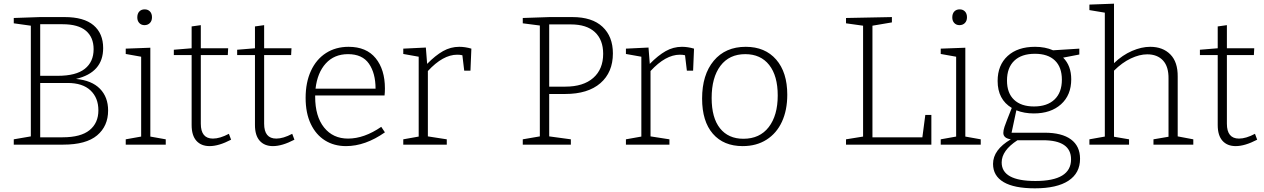

<svg xmlns="http://www.w3.org/2000/svg" viewBox="-20 -788 6886 1046"><path d="M569 -186Q569 -101 509 -50.5Q449 0 324 0H55V-29L148 -45V-648L55 -661V-690L198 -695H332Q437 -695 489.5 -650.5Q542 -606 542 -526Q542 -393 394 -358Q480 -350 524.5 -304.5Q569 -259 569 -186ZM321 -656H199V-375H295Q394 -375 442 -413Q490 -451 490 -520Q490 -585 448 -620.5Q406 -656 321 -656ZM321 -40Q420 -40 468 -79Q516 -118 516 -187Q516 -255 473 -295.5Q430 -336 348 -336H199V-40Z M799 -528V-44L883 -29V0H665V-29L749 -44V-479L665 -494V-523ZM728 -693Q728 -714 739 -725.5Q750 -737 768 -737Q786 -737 797 -725.5Q808 -714 808 -694Q808 -674 796.5 -662.5Q785 -651 767 -651Q750 -651 739 -662.5Q728 -674 728 -693Z M1239 -27Q1172 8 1122 8Q1076 8 1050 -21Q1024 -50 1024 -107V-488H927V-517L1024 -525V-644L1074 -651V-525H1223L1221 -488H1074V-114Q1074 -33 1140 -33Q1178 -33 1227 -59Z M1584 -27Q1517 8 1467 8Q1421 8 1395 -21Q1369 -50 1369 -107V-488H1272V-517L1369 -525V-644L1419 -651V-525H1568L1566 -488H1419V-114Q1419 -33 1485 -33Q1523 -33 1572 -59Z M2057 -97 2077 -67Q1970 8 1865 8Q1800 8 1750.5 -23Q1701 -54 1673 -113Q1645 -172 1645 -255Q1645 -339 1674 -402Q1703 -465 1756 -499Q1809 -533 1879 -533Q1976 -533 2026.5 -471Q2077 -409 2077 -306Q2077 -285 2075 -268H1697V-261Q1697 -154 1745.5 -93.5Q1794 -33 1876 -33Q1964 -33 2057 -97ZM1699 -305H2026Q2026 -389 1990 -441Q1954 -493 1876 -493Q1801 -493 1755 -442.5Q1709 -392 1699 -305Z M2548 -523 2543 -403H2509L2499 -487Q2486 -490 2471 -490Q2393 -490 2311 -401V-45L2414 -29V0H2177V-29L2261 -44V-479L2177 -494V-523L2300 -529L2307 -440Q2352 -486 2393.5 -509.5Q2435 -533 2482 -533Q2514 -533 2548 -523Z M2972 -276V-45L3090 -29V0H2828V-29L2921 -45V-649L2828 -661V-690L2974 -695H3098Q3206 -695 3262.5 -642Q3319 -589 3319 -497Q3319 -394 3251 -335Q3183 -276 3059 -276ZM2972 -655V-316H3060Q3158 -316 3212 -363.5Q3266 -411 3266 -495Q3266 -571 3221 -613Q3176 -655 3090 -655Z M3761 -523 3756 -403H3722L3712 -487Q3699 -490 3684 -490Q3606 -490 3524 -401V-45L3627 -29V0H3390V-29L3474 -44V-479L3390 -494V-523L3513 -529L3520 -440Q3565 -486 3606.5 -509.5Q3648 -533 3695 -533Q3727 -533 3761 -523Z M4269 -272Q4269 -188 4240 -125Q4211 -62 4156 -27Q4101 8 4026 8Q3922 8 3863.5 -59.5Q3805 -127 3805 -251Q3805 -381 3868.5 -457Q3932 -533 4043 -533Q4148 -533 4208.5 -463.5Q4269 -394 4269 -272ZM3857 -254Q3857 -146 3902.5 -89Q3948 -32 4030 -32Q4119 -32 4168 -95.5Q4217 -159 4217 -268Q4217 -375 4170.5 -434Q4124 -493 4040 -493Q3953 -493 3905 -429.5Q3857 -366 3857 -254Z M5005 -40 5021 -162H5054V0H4589V-29L4682 -44V-648L4589 -661V-690L4839 -695V-666L4733 -648V-40Z M5239 -528V-44L5323 -29V0H5105V-29L5189 -44V-479L5105 -494V-523ZM5168 -693Q5168 -714 5179 -725.5Q5190 -737 5208 -737Q5226 -737 5237 -725.5Q5248 -714 5248 -694Q5248 -674 5236.5 -662.5Q5225 -651 5207 -651Q5190 -651 5179 -662.5Q5168 -674 5168 -693Z M5671 -65Q5765 -65 5814.5 -28.5Q5864 8 5864 77Q5864 155 5801 196.5Q5738 238 5618 238Q5505 238 5447.5 204Q5390 170 5390 105Q5390 28 5487 -29Q5446 -35 5446 -64Q5446 -78 5452.5 -97.5Q5459 -117 5492 -200Q5415 -246 5415 -347Q5415 -433 5469.5 -483Q5524 -533 5619 -533Q5674 -533 5717 -514L5860 -523V-491L5772 -474Q5816 -430 5816 -356Q5816 -270 5760.5 -220Q5705 -170 5612 -170Q5560 -170 5517 -187L5491 -65ZM5466 -349Q5466 -281 5504.5 -244.5Q5543 -208 5613 -208Q5685 -208 5725 -246Q5765 -284 5765 -354Q5765 -422 5727 -458.5Q5689 -495 5618 -495Q5545 -495 5505.5 -457Q5466 -419 5466 -349ZM5815 80Q5815 -24 5662 -24H5523Q5437 32 5437 97Q5437 198 5621 198Q5815 198 5815 80Z M6396 -45 6481 -29V0H6264V-29L6346 -43V-359Q6347 -425 6316 -458.5Q6285 -492 6230 -492Q6188 -492 6140.5 -469.5Q6093 -447 6049 -403V-43L6131 -29V0H5915V-29L5999 -44V-719L5915 -733V-763L6049 -768V-444Q6095 -488 6147 -510.5Q6199 -533 6246 -533Q6315 -533 6356 -491.5Q6397 -450 6396 -370Z M6829 -27Q6762 8 6712 8Q6666 8 6640 -21Q6614 -50 6614 -107V-488H6517V-517L6614 -525V-644L6664 -651V-525H6813L6811 -488H6664V-114Q6664 -33 6730 -33Q6768 -33 6817 -59Z"/></svg>

Font: Bitter Pro Light
Style: Regular
Weight: 300
Designer: Sol Matas, and Bitter project Authors
Foundry: Sol Matas
Version: Version 1.010